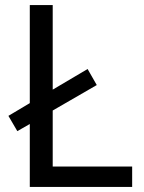

<svg xmlns="http://www.w3.org/2000/svg" viewBox="-20 -734 564 754"><path d="M97 0H499V-80H187V-300L360 -400L324 -463L187 -382V-714H97V-329L13 -279L48 -219L97 -247Z"/></svg>

Font: Noto Sans Brahmi
Style: Regular
Weight: 400
Designer: Monotype Design Team
Foundry: Monotype Imaging Inc.
Version: Version 2.004